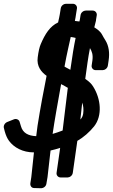

<svg xmlns="http://www.w3.org/2000/svg" viewBox="-24 -805 599 1018"><path d="M223 -403C207 -323 190 -233 175 -138L168 -83C125 -85 97 -100 87 -136L80 -159C77 -170 63 -178 49 -172L14 -158C0 -152 -7 -137 -3 -125L1 -109C7 -87 15 -70 24 -58C50 -23 96 3 156 3L142 134L137 166C135 180 143 192 157 192L193 193C206 193 220 184 222 169C224 157 226 146 228 134L244 -7C259 -10 276 -15 295 -21L276 111C274 122 282 136 298 136H334C345 136 360 127 362 111L386 -58C419 -77 450 -104 475 -135C520 -192 511 -281 470 -346C461 -361 449 -372 428 -387L440 -473C444 -501 448 -524 453 -550C463 -533 470 -516 466 -485L462 -458C460 -447 468 -433 484 -433H520C531 -433 546 -442 548 -458L552 -485C558 -525 553 -562 535 -591C529 -600 524 -609 518 -620C508 -639 492 -650 476 -660L485 -696V-699L489 -724C491 -735 483 -749 467 -749H431C420 -749 405 -740 403 -724L399 -699C399 -699 398 -696 397 -691C389 -692 383 -693 373 -694C375 -704 378 -719 379 -729L384 -760C386 -771 378 -785 362 -785H326C315 -785 300 -776 298 -760L293 -729C292 -721 289 -709 284 -686C241 -666 215 -625 192 -571C185 -555 180 -532 176 -501C169 -453 196 -422 223 -403ZM335 -335 308 -113C290 -106 272 -100 255 -95C265 -165 281 -253 300 -359C311 -353 327 -345 336 -339ZM412 -261C418 -244 420 -224 417 -202C415 -191 412 -182 402 -171C406 -199 408 -231 412 -261ZM349 -435 323 -449C321 -450 320 -451 318 -452C331 -524 345 -580 351 -609C360 -608 368 -606 377 -604C369 -567 359 -508 349 -435Z"/></svg>

Font: Reckless Catfish
Style: HeavyIt
Weight: 400
Foundry: Cannot Into Space Fonts
Version: Version 0.2894